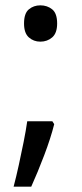

<svg xmlns="http://www.w3.org/2000/svg" viewBox="-20 -570 308 719"><path d="M70 -482Q70 -520 88 -535Q106 -550 131 -550Q157 -550 175.5 -535Q194 -520 194 -482Q194 -446 175.5 -430Q157 -414 131 -414Q106 -414 88 -430Q70 -446 70 -482ZM183 -105Q170 -53 145.5 11.5Q121 76 97 129H31Q41 91 50.5 47.5Q60 4 68.5 -38.5Q77 -81 82 -116H176Z"/></svg>

Font: Noto Sans Meroitic
Style: Regular
Weight: 400
Designer: Monotype Design Team
Foundry: Monotype Imaging Inc.
Version: Version 2.002; ttfautohint (v1.8.4.7-5d5b)